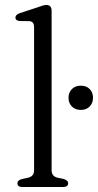

<svg xmlns="http://www.w3.org/2000/svg" viewBox="-20 -752 394 772"><path d="M187.5 -709V-67.5Q187.5 -43 211.5 -37.5L235.5 -32.5Q254 -27 254 -15.5Q254 0 233 0H70Q50 0 50 -15.5Q50 -27 68 -32L93 -37.5Q117 -43 117 -67.5V-643Q117 -665.5 98.5 -667L58.5 -667.5Q42 -669.5 42 -681.5Q42 -693 60.5 -699.5L129.5 -722Q141.5 -726.5 150.5 -729.2Q159.5 -732 166 -732Q187.5 -732 187.5 -709ZM305 -310Q282.5 -310 269 -323.8Q255.5 -337.5 255.5 -359Q255.5 -380 269 -393.8Q282.5 -407.5 305 -407.5Q327.5 -407.5 340.8 -393.8Q354 -380 354 -359Q354 -338 340.8 -324Q327.5 -310 305 -310Z"/></svg>

Font: Fraunces 9pt S050 Light
Style: Regular
Weight: 300
Version: Version 1.000; ttfautohint (v1.8.3)